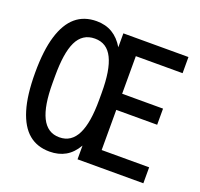

<svg xmlns="http://www.w3.org/2000/svg" viewBox="-124 -836 1023 984"><g transform="rotate(20 387.5 -343.5)"><path d="M242 12Q174 12 128.5 -26Q83 -64 59 -142.5Q35 -221 35 -343Q35 -465 59 -543.5Q83 -622 128.5 -660.5Q174 -699 242 -699Q291 -699 328 -677Q365 -655 391 -611V-687H746V-599H491V-394H714V-306H491V-87H750V0H391V-75Q365 -30 328 -9Q291 12 242 12ZM264 -74Q297 -74 321 -90Q345 -106 360.5 -137.5Q376 -169 383.5 -215.5Q391 -262 391 -324V-362Q391 -425 383.5 -471.5Q376 -518 360.5 -549.5Q345 -581 321 -596.5Q297 -612 264 -612Q230 -612 205.5 -596Q181 -580 166 -548.5Q151 -517 144 -470.5Q137 -424 137 -362V-324Q137 -262 144.5 -215.5Q152 -169 167.5 -137.5Q183 -106 207 -90Q231 -74 264 -74Z"/></g></svg>

Font: Archivo ExtraCondensed Medium
Style: Regular
Weight: 500
Width: 2
Designer: Hector Gatti
Foundry: Omnibus-Type
Version: Version 2.001